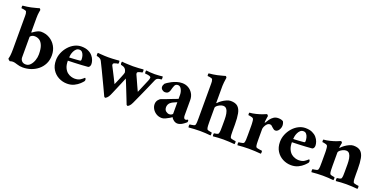

<svg xmlns="http://www.w3.org/2000/svg" viewBox="-19 -1407 4260 2146"><g transform="rotate(20 2111.0 -334.0)"><path d="M238 8Q200 8 167 -3.5Q134 -15 115 -15Q102 -15 93 -12.5Q84 -10 79 -8Q77 -8 66 -17.5Q55 -27 55 -32Q60 -46 63.5 -73Q67 -100 67 -148V-545Q67 -558 66 -568.5Q65 -579 60 -592Q58 -598 45.5 -602Q33 -606 20 -607.5Q7 -609 1 -609Q-2 -609 -2.5 -623.5Q-3 -638 1 -641Q56 -646 98 -655Q140 -664 164.5 -671.5Q189 -679 190 -679Q195 -678 199 -672Q203 -666 204 -662Q204 -662 199 -633Q194 -604 194 -563V-405Q194 -401 195 -395Q196 -389 200 -393Q208 -399 224.5 -410Q241 -421 260.5 -429.5Q280 -438 296 -438Q353 -438 399 -411Q445 -384 472 -337Q499 -290 499 -230Q499 -172 476.5 -127.5Q454 -83 416 -52.5Q378 -22 332 -7Q286 8 238 8ZM247 -366Q227 -366 215.5 -359.5Q204 -353 197 -345Q194 -342 194 -336V-96Q194 -71 210.5 -53Q227 -35 258 -35Q289 -35 311.5 -59Q334 -83 346.5 -119Q359 -155 359 -191Q359 -258 343.5 -296Q328 -334 303 -350Q278 -366 247 -366Z M687 -236Q687 -185 702 -152.5Q717 -120 739 -103Q761 -86 784.5 -79.5Q808 -73 824 -73Q867 -73 892 -89.5Q917 -106 933 -122Q938 -121 941.5 -115Q945 -109 945 -104Q945 -91 942 -86Q933 -73 909 -50Q885 -27 848.5 -9Q812 9 765 9Q711 9 664 -15.5Q617 -40 588.5 -85.5Q560 -131 560 -195Q560 -241 578 -284.5Q596 -328 626.5 -362.5Q657 -397 696 -417Q735 -437 777 -437Q825 -437 858 -422Q891 -407 910.5 -384Q930 -361 939 -335.5Q948 -310 948 -289Q948 -273 940.5 -261Q933 -249 922 -248Q889 -245 848 -242.5Q807 -240 765 -238.5Q723 -237 687 -236ZM688 -275Q691 -275 707.5 -275.5Q724 -276 745.5 -277.5Q767 -279 786 -280.5Q805 -282 814 -283Q823 -284 825 -289.5Q827 -295 827 -299Q827 -322 821 -344Q815 -366 802 -381Q789 -396 767 -396Q745 -396 730 -382Q715 -368 705.5 -348Q696 -328 692 -307.5Q688 -287 688 -275Z M1098 -426Q1119 -426 1144.5 -427Q1170 -428 1193 -430Q1216 -432 1228 -433Q1232 -429 1232 -415Q1232 -401 1228 -396Q1222 -396 1208 -393Q1194 -390 1182 -384.5Q1170 -379 1170 -370Q1170 -368 1170.5 -363.5Q1171 -359 1172 -355Q1185 -330 1201.5 -298Q1218 -266 1233 -236Q1248 -206 1257.5 -187Q1267 -168 1267 -168Q1267 -168 1273.5 -182.5Q1280 -197 1289.5 -219.5Q1299 -242 1308.5 -265Q1318 -288 1324.5 -305.5Q1331 -323 1331 -327Q1331 -335 1327.5 -345Q1324 -355 1322 -359Q1311 -380 1289 -388Q1267 -396 1261 -396Q1256 -402 1256.5 -415.5Q1257 -429 1260 -433Q1289 -429 1326.5 -428Q1364 -427 1392 -426Q1423 -426 1460 -428.5Q1497 -431 1515 -433Q1519 -429 1519 -415Q1519 -401 1515 -396Q1509 -396 1495 -393Q1481 -390 1469 -384.5Q1457 -379 1457 -370Q1457 -368 1457.5 -363.5Q1458 -359 1459 -355Q1471 -329 1485 -298Q1499 -267 1511.5 -239Q1524 -211 1532.5 -193.5Q1541 -176 1541 -176Q1541 -176 1551.5 -200.5Q1562 -225 1577.5 -262Q1593 -299 1608 -334Q1611 -342 1614.5 -352Q1618 -362 1618 -370Q1618 -382 1602.5 -387.5Q1587 -393 1570 -394.5Q1553 -396 1549 -396Q1545 -400 1545 -414Q1545 -428 1548 -433Q1570 -430 1596.5 -428Q1623 -426 1651 -426Q1682 -426 1707 -429Q1732 -432 1743 -433Q1746 -429 1746.5 -415Q1747 -401 1743 -396Q1737 -396 1723.5 -394.5Q1710 -393 1697 -387Q1684 -381 1677 -366Q1650 -303 1628 -253.5Q1606 -204 1584 -155Q1562 -106 1533 -43Q1520 -15 1506 -2Q1492 11 1485 11Q1483 11 1479 8Q1475 5 1473 3Q1473 3 1465 -17.5Q1457 -38 1444 -71Q1431 -104 1416 -141.5Q1401 -179 1387.5 -213Q1374 -247 1364 -270Q1353 -242 1336.5 -203.5Q1320 -165 1304.5 -128Q1289 -91 1278.5 -67Q1268 -43 1268 -43Q1255 -15 1240.5 -2Q1226 11 1219 11Q1217 11 1213 8Q1209 5 1207 3Q1182 -52 1160.5 -96.5Q1139 -141 1119.5 -182.5Q1100 -224 1079.5 -266.5Q1059 -309 1034 -359Q1027 -374 1014 -382Q1001 -390 989 -393Q977 -396 973 -396Q969 -402 969.5 -415.5Q970 -429 973 -433Q986 -432 1008 -430Q1030 -428 1054.5 -427Q1079 -426 1098 -426Z M1976 -438Q2017 -438 2050 -419Q2083 -400 2103 -366.5Q2123 -333 2123 -289V-106Q2123 -87 2129.5 -76.5Q2136 -66 2146 -66Q2157 -66 2164 -70.5Q2171 -75 2174 -76Q2181 -73 2181 -60Q2181 -52 2177 -45Q2170 -39 2154 -26.5Q2138 -14 2118 -4Q2098 6 2077 6Q2053 6 2031.5 -10Q2010 -26 2003 -43Q1999 -39 1978.5 -26.5Q1958 -14 1934 -3Q1910 8 1892 8Q1855 8 1826 -9.5Q1797 -27 1780.5 -54.5Q1764 -82 1764 -111Q1764 -140 1780 -161.5Q1796 -183 1815 -189Q1834 -195 1867 -208Q1900 -221 1935.5 -235Q1971 -249 1996 -258V-304Q1996 -341 1980 -371Q1964 -401 1938 -401Q1910 -401 1899.5 -376.5Q1889 -352 1881 -319Q1877 -303 1865 -289.5Q1853 -276 1827 -276Q1808 -276 1792 -289.5Q1776 -303 1776 -323Q1776 -333 1780 -343Q1784 -353 1790 -363Q1795 -368 1812.5 -380Q1830 -392 1856 -405.5Q1882 -419 1913 -428.5Q1944 -438 1976 -438ZM1956 -61Q1974 -61 1985 -69Q1996 -77 1996 -81V-218Q1981 -211 1963.5 -204Q1946 -197 1931 -187Q1911 -174 1903 -155.5Q1895 -137 1896 -121Q1897 -90 1917 -75.5Q1937 -61 1956 -61Z M2553 -436Q2609 -436 2637.5 -410.5Q2666 -385 2676 -333.5Q2686 -282 2686 -205V-142Q2686 -139 2686 -135.5Q2686 -132 2686 -129Q2686 -103 2687 -83Q2688 -63 2693 -50Q2696 -44 2708.5 -40Q2721 -36 2735.5 -34.5Q2750 -33 2756 -32Q2760 -27 2759.5 -14Q2759 -1 2756 4Q2728 1 2690.5 -1Q2653 -3 2622 -3Q2591 -3 2560 -1Q2529 1 2500 4Q2497 -1 2496.5 -14Q2496 -27 2500 -32Q2510 -33 2528.5 -36.5Q2547 -40 2551 -50Q2557 -65 2558 -88Q2559 -111 2559 -142V-219Q2559 -254 2553.5 -285.5Q2548 -317 2533.5 -336.5Q2519 -356 2493 -356Q2474 -356 2454 -346.5Q2434 -337 2420.5 -324.5Q2407 -312 2407 -302V-142Q2407 -115 2408 -90Q2409 -65 2415 -50Q2418 -44 2429 -40Q2440 -36 2452.5 -34.5Q2465 -33 2471 -32Q2475 -27 2474.5 -14Q2474 -1 2471 4Q2443 1 2409 -1Q2375 -3 2344 -3Q2313 -3 2276 -1Q2239 1 2210 4Q2207 -1 2206.5 -14Q2206 -27 2210 -32Q2217 -33 2231 -34.5Q2245 -36 2258 -40Q2271 -44 2273 -50Q2278 -63 2279 -83Q2280 -103 2280 -129Q2280 -132 2280 -135.5Q2280 -139 2280 -142V-545Q2280 -558 2279 -568.5Q2278 -579 2273 -592Q2271 -598 2259 -602Q2247 -606 2234 -607.5Q2221 -609 2215 -609Q2212 -609 2211.5 -623.5Q2211 -638 2215 -641Q2270 -646 2311.5 -655Q2353 -664 2377.5 -671.5Q2402 -679 2403 -679Q2408 -678 2412.5 -672Q2417 -666 2418 -662Q2418 -662 2415.5 -645Q2413 -628 2410 -605Q2407 -582 2407 -562V-363Q2407 -358 2408 -357Q2410 -357 2415 -362Q2429 -378 2453 -395Q2477 -412 2504 -424Q2531 -436 2553 -436Z M3118 -437Q3137 -437 3153 -433Q3169 -429 3179 -420Q3182 -416 3186 -402Q3190 -388 3190 -372Q3190 -356 3182.5 -338Q3175 -320 3162 -307.5Q3149 -295 3132 -295Q3119 -295 3109 -303.5Q3099 -312 3090 -319Q3082 -327 3074.5 -333.5Q3067 -340 3054 -340Q3034 -340 3019.5 -324.5Q3005 -309 2997 -290.5Q2989 -272 2989 -261V-142Q2989 -115 2990 -90Q2991 -65 2997 -50Q3000 -44 3015 -40Q3030 -36 3046.5 -34.5Q3063 -33 3069 -32Q3073 -27 3072.5 -14Q3072 -1 3069 4Q3041 1 2998.5 -1Q2956 -3 2925 -3Q2894 -3 2857.5 -1Q2821 1 2792 4Q2789 -1 2788.5 -14Q2788 -27 2792 -32Q2799 -33 2812.5 -34.5Q2826 -36 2839 -40Q2852 -44 2854 -50Q2860 -65 2861 -88Q2862 -111 2862 -142V-254Q2862 -259 2861.5 -275.5Q2861 -292 2859 -309.5Q2857 -327 2853 -334Q2849 -342 2835.5 -346Q2822 -350 2809 -352Q2796 -354 2792 -354Q2791 -355 2790 -362.5Q2789 -370 2790 -377Q2791 -384 2793 -384Q2830 -387 2866.5 -396Q2903 -405 2934 -416Q2965 -427 2983 -436Q2988 -435 2994 -428Q3000 -421 3000 -419Q2999 -415 2996.5 -399Q2994 -383 2992 -366Q2990 -349 2990 -342Q2990 -338 2992.5 -338Q2995 -338 2996 -339Q3008 -360 3024.5 -383Q3041 -406 3064 -421.5Q3087 -437 3118 -437Z M3352 -236Q3352 -185 3367 -152.5Q3382 -120 3404 -103Q3426 -86 3449.5 -79.5Q3473 -73 3489 -73Q3532 -73 3557 -89.5Q3582 -106 3598 -122Q3603 -121 3606.5 -115Q3610 -109 3610 -104Q3610 -91 3607 -86Q3598 -73 3574 -50Q3550 -27 3513.5 -9Q3477 9 3430 9Q3376 9 3329 -15.5Q3282 -40 3253.5 -85.5Q3225 -131 3225 -195Q3225 -241 3243 -284.5Q3261 -328 3291.5 -362.5Q3322 -397 3361 -417Q3400 -437 3442 -437Q3490 -437 3523 -422Q3556 -407 3575.5 -384Q3595 -361 3604 -335.5Q3613 -310 3613 -289Q3613 -273 3605.5 -261Q3598 -249 3587 -248Q3554 -245 3513 -242.5Q3472 -240 3430 -238.5Q3388 -237 3352 -236ZM3353 -275Q3356 -275 3372.5 -275.5Q3389 -276 3410.5 -277.5Q3432 -279 3451 -280.5Q3470 -282 3479 -283Q3488 -284 3490 -289.5Q3492 -295 3492 -299Q3492 -322 3486 -344Q3480 -366 3467 -381Q3454 -396 3432 -396Q3410 -396 3395 -382Q3380 -368 3370.5 -348Q3361 -328 3357 -307.5Q3353 -287 3353 -275Z M4014 -436Q4070 -436 4098.5 -410.5Q4127 -385 4137 -333.5Q4147 -282 4147 -205V-142Q4147 -111 4148 -88Q4149 -65 4155 -50Q4158 -44 4170.5 -40Q4183 -36 4197.5 -34.5Q4212 -33 4218 -32Q4222 -27 4221.5 -14Q4221 -1 4218 4Q4190 1 4152.5 -1Q4115 -3 4084 -3Q4053 -3 4022 -1Q3991 1 3962 4Q3959 -1 3958.5 -14Q3958 -27 3962 -32Q3972 -33 3990.5 -36.5Q4009 -40 4013 -50Q4018 -63 4019 -83Q4020 -103 4020 -129Q4020 -132 4020 -135.5Q4020 -139 4020 -142V-219Q4020 -254 4014.5 -285.5Q4009 -317 3995 -336.5Q3981 -356 3955 -356Q3936 -356 3916 -346.5Q3896 -337 3882.5 -324.5Q3869 -312 3869 -302V-142Q3869 -115 3870 -90Q3871 -65 3877 -50Q3880 -44 3890.5 -40Q3901 -36 3913.5 -34.5Q3926 -33 3932 -32Q3936 -27 3935.5 -14Q3935 -1 3932 4Q3904 1 3870 -1Q3836 -3 3805 -3Q3774 -3 3737.5 -1Q3701 1 3672 4Q3669 -1 3668.5 -14Q3668 -27 3672 -32Q3679 -33 3692.5 -34.5Q3706 -36 3719 -40Q3732 -44 3734 -50Q3740 -65 3741 -88Q3742 -111 3742 -142V-254Q3742 -259 3741.5 -275.5Q3741 -292 3739 -309.5Q3737 -327 3733 -334Q3729 -342 3715.5 -346Q3702 -350 3689 -352Q3676 -354 3672 -354Q3671 -355 3670 -362.5Q3669 -370 3670 -377Q3671 -384 3673 -384Q3710 -387 3746.5 -396Q3783 -405 3814 -416Q3845 -427 3863 -436Q3868 -436 3874 -429.5Q3880 -423 3880 -419Q3879 -415 3876.5 -401.5Q3874 -388 3872 -376Q3870 -364 3870 -363Q3870 -358 3871 -357Q3873 -357 3878 -362Q3892 -378 3915.5 -395Q3939 -412 3965.5 -424Q3992 -436 4014 -436Z"/></g></svg>

Font: Amiri
Style: Bold
Weight: 700
Designer: Khaled Hosny
Version: Version 0.113